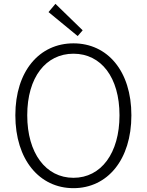

<svg xmlns="http://www.w3.org/2000/svg" viewBox="-20 -968 766 1001"><path d="M363 13C540 13 665 -135 665 -367C665 -598 540 -742 363 -742C186 -742 60 -598 60 -367C60 -135 186 13 363 13ZM363 -41C219 -41 122 -169 122 -367C122 -565 219 -688 363 -688C507 -688 603 -565 603 -367C603 -169 507 -41 363 -41ZM385 -780 411 -810 269 -948 233 -905Z"/></svg>

Font: GenYoGothic2 TW L
Style: Regular
Weight: 300
Version: Version 2.100;PS 2.1;hotconv 16.6.51;makeotf.lib2.5.65220 DE